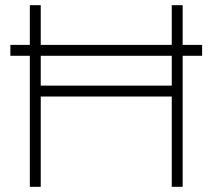

<svg xmlns="http://www.w3.org/2000/svg" viewBox="-20 -720 819 740"><path d="M95 0V-505H20V-547H95V-700H137V-547H642V-700H684V-547H759V-505H684V0H642V-348H137V0ZM137 -390H642V-505H137Z"/></svg>

Font: Panamera Light
Style: Regular
Weight: 300
Designer: Bastien Sozeau
Foundry: NBR — Bastien Sozeau
Version: Version 3.002; ttfautohint (v1.8.4.7-5d5b);gftools[0.9.33]